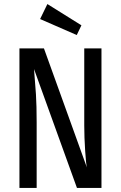

<svg xmlns="http://www.w3.org/2000/svg" viewBox="-20 -928 597 948"><path d="M481 0H360L148 -587Q154 -517 157.5 -462Q161 -407 161 -324V0H76V-689H197L409 -101Q405 -116 400.5 -183Q396 -250 396 -308V-689H481ZM214 -908 382 -803 359 -755 178 -834Z"/></svg>

Font: Fira Sans Extra Condensed
Style: Regular
Weight: 400
Width: 1
Designer: Carrois Corporate & Edenspiekermann AG
Foundry: Carrois Corporate GbR & Edenspiekermann AG
Version: Version 4.203